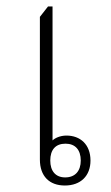

<svg xmlns="http://www.w3.org/2000/svg" viewBox="-20 -569 342 592"><path d="M180 3C229 3 259 -27 259 -74C259 -124 227 -151 185 -151C165 -151 149 -143 142 -136V-549H128L103 -517V-77C103 -26 132 3 180 3ZM181 -22C151 -22 135 -42 135 -74C135 -107 151 -126 182 -126C212 -126 229 -107 229 -74C229 -42 212 -22 181 -22Z"/></svg>

Font: Noto Serif Thai SemiCondensed ExtraLight
Style: Regular
Weight: 200
Width: 4
Designer: Monotype Design Team
Foundry: Monotype Imaging Inc.
Version: Version 2.002